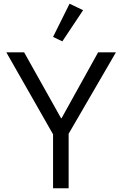

<svg xmlns="http://www.w3.org/2000/svg" viewBox="-20 -1015 660 1035"><path d="M428 -960 316 -792 266 -816 355 -995ZM350 -294V0H266V-291L14 -733H110L309 -378H312L509 -733H605Z"/></svg>

Font: IBM Plex Sans JP
Style: Regular
Weight: 400
Designer: Mike Abbink; Paul van der Laan; Pieter van Rosmalen; Wujin Sim; Yejin Wi; Jinhee Kim; Boomi Park; Yona Kim; Kichan Ma
Foundry: Sandoll Inc.
Version: Version 1.001